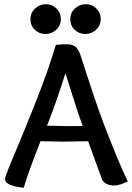

<svg xmlns="http://www.w3.org/2000/svg" viewBox="-20 -874 629 915"><path d="M387 -712Q357 -712 336 -732Q315 -752 315 -783Q315 -813 337 -833.5Q359 -854 389 -854Q418 -854 439 -833.5Q460 -813 460 -783Q460 -753 438 -732.5Q416 -712 387 -712ZM197 -712Q167 -712 146 -732Q125 -752 125 -783Q125 -813 147 -833.5Q169 -854 199 -854Q228 -854 249 -833.5Q270 -813 270 -783Q270 -753 248 -732.5Q226 -712 197 -712ZM374 -274Q359 -315 344.5 -359.5Q330 -404 314 -455Q298 -506 292 -525Q244 -374 204 -275Q268 -273 302 -273Q354 -273 374 -274ZM281 -199Q255 -199 173 -201Q108 -34 93 21Q4 11 4 -20Q4 -34 46.5 -133.5Q89 -233 150 -387Q211 -541 246 -660Q266 -663 298 -663Q324 -663 338.5 -652.5Q353 -642 364 -610Q441 -370 476 -280Q551 -85 589 -10Q551 10 525 10Q483 10 467 -17Q455 -48 433.5 -108.5Q412 -169 400 -201Q302 -199 281 -199Z"/></svg>

Font: Overlock
Style: Bold
Weight: 700
Designer: Dario Muhafara
Foundry: Dario Manuel Muhafara
Version: Version 1.002